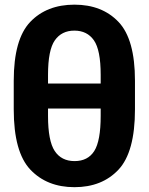

<svg xmlns="http://www.w3.org/2000/svg" viewBox="-20 -777 629 812"><path d="M294.9 14.6Q411.6 14.6 481.2 -59.6Q550.8 -133.8 550.8 -314.5V-435.5Q550.8 -611.3 481.2 -684.3Q411.6 -757.3 294.9 -757.3Q177.7 -757.3 107.9 -684.3Q38.1 -611.3 38.1 -435.5V-314.5Q38.1 -133.8 108.4 -59.6Q178.7 14.6 294.9 14.6ZM295.4 -95.7Q239.7 -95.7 211.4 -138.4Q183.1 -181.2 183.1 -287.1V-460.4Q183.1 -565.4 211.9 -606.4Q240.7 -647.5 294.4 -647.5Q348.6 -647.5 377.2 -606.4Q405.8 -565.4 405.8 -460.4V-287.1Q405.8 -181.2 378.7 -138.4Q351.6 -95.7 295.4 -95.7ZM110.4 -317.9H478.5V-423.8H110.4Z"/></svg>

Font: Roboto Flex
Style: wght 700 wdth 100 opsz 14.0 GRAD 0.00 slnt 0.00 XTRA 468 XOPQ 96 YOPQ 79 YTLC 514 YTUC 712 YTAS 750 YTDE -203.00 YTFI 738
Weight: 700
Designer: Berlow after Robertson
Foundry: Google
Version: Version 3.100